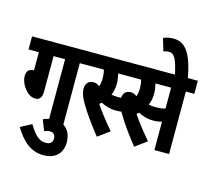

<svg xmlns="http://www.w3.org/2000/svg" viewBox="-152 -1077 1669 1527"><g transform="rotate(15 682.5 -314.0)"><path d="M206 -514H301V0H422V-514H492V-622H0V-514H85V-365C40 -365 25 -338 25 -301C25 -235 88 -150 150 -150C189 -150 206 -175 206 -222Z M253 -7 288 82C303 75 319 71 334 71C361 71 379 86 379 120C379 150 360 168 325 168C273 168 237 141 183 52L92 100C154 201 223 268 332 268C432 268 485 208 485 122C485 34 434 -28 347 -28C314 -28 283 -21 253 -7Z M785 -332C765 -332 747 -334 730 -338C741 -362 749 -393 749 -432C749 -463 744 -491 738 -514H849V-622H480V-514H620C626 -493 629 -469 629 -445C629 -419 625 -396 618 -376C603 -389 587 -396 568 -396C523 -396 503 -364 503 -326C503 -295 516 -257 542 -214C589 -134 630 -79 704 16L800 -54C751 -111 694 -182 655 -241C661 -246 667 -251 673 -256C704 -238 748 -224 797 -224C820 -224 846 -226 869 -233L858 -339C836 -333 813 -332 785 -332Z M1295 -514H1365V-622H787V-514H927C933 -493 936 -469 936 -445C936 -419 932 -396 925 -376C910 -389 894 -396 875 -396C830 -396 810 -364 810 -326C810 -295 823 -257 849 -214C896 -134 937 -79 1011 16L1107 -54C1058 -111 1001 -182 962 -241C968 -246 974 -251 980 -256C1011 -238 1055 -224 1104 -224C1127 -224 1150 -227 1174 -233V0H1295ZM1092 -332C1072 -332 1054 -334 1037 -338C1048 -362 1056 -393 1056 -432C1056 -463 1051 -491 1045 -514H1174V-342C1147 -334 1125 -332 1092 -332Z M1178 -615H1284C1244 -842 1178 -896 1090 -896C1063 -896 1034 -890 1009 -879L1040 -776C1054 -782 1069 -785 1086 -785C1131 -785 1152 -738 1178 -615Z"/></g></svg>

Font: Noto Sans ExtraCondensed
Style: Bold Italic
Weight: 700
Width: 2
Italic angle: -12°
Designer: Monotype Design Team
Foundry: Monotype Imaging Inc.
Version: Version 2.013